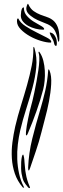

<svg xmlns="http://www.w3.org/2000/svg" viewBox="-20 -972 328 996"><path d="M204 -508Q190 -454 169.5 -396Q149 -338 127 -286Q126 -284 123 -276.5Q120 -269 116 -270Q114 -270 114.5 -278.5Q115 -287 115 -290Q116 -302 119 -320Q122 -338 126 -357Q130 -376 134 -394Q138 -412 142 -425Q144 -431 148.5 -449.5Q153 -468 158.5 -494Q164 -520 169.5 -550Q175 -580 179 -608Q183 -636 184 -659Q185 -682 181 -695Q179 -699 180 -701.5Q181 -704 182 -704Q184 -704 185 -701.5Q186 -699 188 -697Q199 -680 205 -656Q211 -632 212.5 -605.5Q214 -579 211.5 -553Q209 -527 204 -508ZM195 -286Q183 -238 166 -188Q149 -138 136 -100Q134 -95 132 -90.5Q130 -86 129 -88Q127 -88 126.5 -93Q126 -98 126 -103Q129 -178 147.5 -253Q166 -328 189 -404Q203 -451 214.5 -500.5Q226 -550 230 -607Q230 -612 233 -612Q234 -612 235 -610Q236 -608 237 -606Q248 -579 245.5 -535.5Q243 -492 234 -445.5Q225 -399 213 -355.5Q201 -312 195 -286ZM103 -4Q106 2 105 2Q103 2 101 1Q99 0 98 0Q70 -33 57 -71.5Q44 -110 41.5 -151Q39 -192 44.5 -234Q50 -276 59 -316Q72 -371 89 -425.5Q106 -480 120.5 -531.5Q135 -583 144.5 -631Q154 -679 153 -723Q153 -728 155 -729Q156 -729 157.5 -726Q159 -723 159 -722Q173 -674 168 -622.5Q163 -571 148.5 -517Q134 -463 116 -407Q98 -351 85 -296Q77 -261 72.5 -223Q68 -185 69.5 -146.5Q71 -108 79 -71.5Q87 -35 103 -4ZM114 -71Q119 -39 134 -4Q135 -2 135.5 1Q136 4 134 4Q132 4 128 2Q126 1 125 -1Q112 -16 104.5 -29Q97 -42 92 -71Q90 -82 89.5 -99Q89 -116 90 -132Q91 -148 93.5 -159Q96 -170 100 -170Q101 -170 102.5 -165Q104 -160 105 -153.5Q106 -147 106.5 -140.5Q107 -134 107 -132Q109 -115 110 -100Q111 -85 114 -71ZM243 -803Q252 -801 258 -794.5Q264 -788 268 -780Q272 -772 273.5 -764Q275 -756 275 -750Q275 -742 273.5 -737Q272 -732 269 -734Q268 -735 266 -736Q264 -737 262 -742Q260 -752 258 -757.5Q256 -763 253.5 -767.5Q251 -772 248 -777.5Q245 -783 241 -792Q239 -797 238 -801Q237 -805 243 -803ZM280 -764Q276 -790 265.5 -811.5Q255 -833 228 -846Q215 -852 195 -859.5Q175 -867 157 -877.5Q139 -888 126.5 -902Q114 -916 117 -934Q119 -943 122 -949Q125 -955 127 -950Q138 -926 154.5 -914.5Q171 -903 189 -896Q207 -889 225 -883Q243 -877 257 -865Q271 -853 279.5 -831.5Q288 -810 288 -772Q288 -767 287 -761Q286 -755 284 -755Q283 -755 280 -764ZM246 -755Q246 -751 242 -751Q222 -751 192 -760Q162 -769 134.5 -784.5Q107 -800 87.5 -820Q68 -840 68 -862Q68 -864 68.5 -870Q69 -876 73 -876H75Q85 -854 113 -836Q141 -818 170.5 -803.5Q200 -789 223 -777Q246 -765 246 -755ZM209 -823Q210 -819 207 -818.5Q204 -818 202 -818Q185 -818 165 -823Q145 -828 128 -837Q111 -846 99.5 -860Q88 -874 88 -892Q88 -900 90 -913.5Q92 -927 98 -932Q103 -934 103.5 -934Q104 -934 104 -931Q104 -907 119.5 -889.5Q135 -872 154.5 -860Q174 -848 190.5 -839Q207 -830 209 -823Z"/></svg>

Font: Akronim
Style: Regular
Weight: 400
Designer: Grzegorz Klimczewski
Foundry: Fonty.PL
Version: Version 1.001